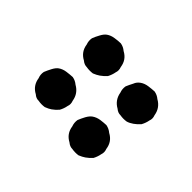

<svg xmlns="http://www.w3.org/2000/svg" viewBox="-33 -433 185 185"><g transform="rotate(10 60.0 -340.0)"><path d="M74.2 -366.2Q71.3 -363.3 67.4 -361.3Q63.5 -360.4 59.6 -360.4Q56.6 -360.4 52.7 -361.3Q48.8 -363.3 45.9 -366.2Q43 -368.2 42 -372.1Q40 -376 40 -379.9Q40 -383.8 42 -387.7Q43 -391.6 45.9 -394.5Q48.8 -396.5 52.7 -398.4Q56.6 -400.4 59.6 -400.4Q63.5 -400.4 67.4 -398.4Q71.3 -396.5 74.2 -394.5Q77.1 -391.6 78.1 -387.7Q80.1 -383.8 80.1 -379.9Q80.1 -376 78.1 -372.1Q77.1 -368.2 74.2 -366.2ZM34.2 -326.2Q31.2 -323.2 27.3 -321.3Q23.4 -320.3 19.5 -320.3Q16.6 -320.3 12.7 -321.3Q8.8 -323.2 5.9 -326.2Q2.9 -328.1 2 -332Q0 -335.9 0 -339.8Q0 -343.8 2 -347.7Q2.9 -351.6 5.9 -354.5Q8.8 -356.4 12.7 -358.4Q16.6 -360.4 19.5 -360.4Q23.4 -360.4 27.3 -358.4Q31.2 -356.4 34.2 -354.5Q37.1 -351.6 38.1 -347.7Q40 -343.8 40 -339.8Q40 -335.9 38.1 -332Q37.1 -328.1 34.2 -326.2ZM114.3 -326.2Q111.3 -323.2 107.4 -321.3Q103.5 -320.3 99.6 -320.3Q95.7 -320.3 92.8 -321.3Q88.9 -323.2 85.9 -326.2Q83 -328.1 82 -332Q80.1 -335.9 80.1 -339.8Q80.1 -343.8 82 -347.7Q83 -351.6 85.9 -354.5Q88.9 -356.4 92.8 -358.4Q95.7 -360.4 99.6 -360.4Q103.5 -360.4 107.4 -358.4Q111.3 -356.4 114.3 -354.5Q117.2 -351.6 118.2 -347.7Q120.1 -343.8 120.1 -339.8Q120.1 -335.9 118.2 -332Q117.2 -328.1 114.3 -326.2ZM74.2 -286.1Q71.3 -283.2 67.4 -281.2Q63.5 -280.3 59.6 -280.3Q56.6 -280.3 52.7 -281.2Q48.8 -283.2 45.9 -286.1Q43 -288.1 42 -292Q40 -295.9 40 -299.8Q40 -303.7 42 -307.6Q43 -311.5 45.9 -314.5Q48.8 -316.4 52.7 -318.4Q56.6 -320.3 59.6 -320.3Q63.5 -320.3 67.4 -318.4Q71.3 -316.4 74.2 -314.5Q77.1 -311.5 78.1 -307.6Q80.1 -303.7 80.1 -299.8Q80.1 -295.9 78.1 -292Q77.1 -288.1 74.2 -286.1Z"/></g></svg>

Font: Stray Robotalk
Style: Regular
Weight: 400
Designer: Faina Iasen
Version: Version 1.0